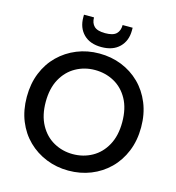

<svg xmlns="http://www.w3.org/2000/svg" viewBox="-131 -1023 1054 1147"><g transform="rotate(15 396.5 -450.0)"><path d="M396 12Q323 12 258.5 -14Q194 -40 145.5 -87.5Q97 -135 70 -201.5Q43 -268 43 -350Q43 -432 70 -498.5Q97 -565 145.5 -612.5Q194 -660 258 -686Q322 -712 396 -712Q470 -712 534 -686.5Q598 -661 646.5 -613.5Q695 -566 722.5 -499Q750 -432 750 -350Q750 -268 722.5 -201Q695 -134 646.5 -86.5Q598 -39 534 -13.5Q470 12 396 12ZM396 -90Q461 -90 515 -120Q569 -150 601 -208.5Q633 -267 633 -350Q633 -435 601 -493Q569 -551 515 -580.5Q461 -610 396 -610Q332 -610 278 -580Q224 -550 192 -492Q160 -434 160 -350Q160 -267 192 -208.5Q224 -150 278 -120Q332 -90 396 -90ZM396 -752Q325 -752 285.5 -791.5Q246 -831 246 -896V-912H308Q308 -877 328 -857.5Q348 -838 396 -838Q445 -838 465 -857.5Q485 -877 485 -912H547V-895Q547 -831 507 -791.5Q467 -752 396 -752Z"/></g></svg>

Font: Rethink Sans SemiBold
Style: Regular
Weight: 600
Designer: The Rethink Sans project authors (Hans Thiessen). DM Sans designed by Colophon Foundry.
Foundry: Rethink Communications LLC
Version: Version 1.001